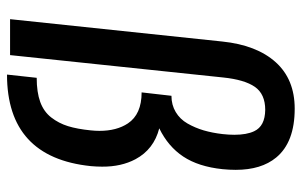

<svg xmlns="http://www.w3.org/2000/svg" viewBox="-178 -682 869 553"><g transform="rotate(90 256.5 -405.5)"><path d="M194.8 8.8 204.1 -76.7Q245.6 -76.7 273.7 -86.9Q301.8 -97.2 318.4 -118.7Q335 -140.1 343.3 -166.7Q351.6 -193.4 355.5 -232.4Q356.9 -245.6 356.9 -257.3Q356.9 -307.1 335.4 -339.4Q309.1 -378.9 246.1 -378.9L255.9 -464.8Q282.2 -464.8 302.7 -477.1Q323.2 -489.3 335.7 -511Q348.1 -532.7 355.5 -557.6Q362.8 -582.5 366.2 -612.3Q368.2 -630.4 368.2 -646Q368.2 -681.6 357.9 -703.1Q343.3 -734.4 296.4 -734.9Q251 -734.9 230.2 -705.1Q209.5 -675.3 203.1 -613.3L138.7 0H35.2L99.6 -611.3Q109.9 -710.4 159.2 -765.1Q208.5 -819.8 293 -819.8Q389.6 -819.8 433.6 -766.6Q469.2 -723.6 469.2 -649.9Q469.2 -631.8 467.3 -612.3Q460 -542.5 430.9 -498.8Q401.9 -455.1 349.6 -429.7Q410.2 -414.1 438.5 -361.3Q460.4 -320.3 460 -265.1Q460 -249.5 458.5 -232.9Q433.6 8.8 194.8 8.8Z"/></g></svg>

Font: Oswald
Style: Regular
Weight: 400
Designer: Vernon Adams
Foundry: Vernon Adams
Version: 3.0; ttfautohint (v0.94.23-7a4d-dirty) -l 8 -r 50 -G 200 -x 